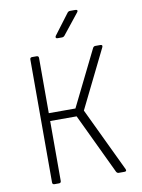

<svg xmlns="http://www.w3.org/2000/svg" viewBox="-101 -1018 802 1086"><g transform="rotate(-10 300.0 -475.0)"><path d="M122 0Q110 0 110 -12V-718Q110 -730 122 -730H148Q160 -730 160 -718V-401H313L471 -721Q476 -730 485 -730H514Q529 -730 523 -716L358 -381L533 -14Q539 0 524 0H491Q482 0 477 -9L312 -356H160V-12Q160 0 148 0ZM282 -810Q275 -810 273 -814.5Q271 -819 275 -825L364 -943Q370 -950 379 -950H410Q418 -950 420 -945.5Q422 -941 417 -935L323 -817Q317 -810 308 -810Z"/></g></svg>

Font: Pitagon Sans Mono Thin
Style: Regular
Weight: 100
Monospace: yes
Designer: Travis Tran
Foundry: Pitagon
Version: Version 1.001; ttfautohint (v1.8.4.7-5d5b);gftools[0.9.26]